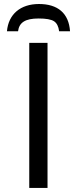

<svg xmlns="http://www.w3.org/2000/svg" viewBox="-20 -925 379 945"><path d="M171.9 -905.3C80.6 -905.3 21.5 -855 14.2 -771H68.8C74.2 -813.5 103 -834 169.9 -834C206.5 -834 231.9 -829.6 246.1 -820.3C259.8 -811 268.1 -794.9 271 -771H324.7C318.8 -860.4 263.7 -905.3 171.9 -905.3ZM213.9 -713.9H124V0H213.9Z"/></svg>

Font: Noto Reveo Sans
Style: Regular
Weight: 400
Designer: Monotype Design team
Foundry: Monotype Imaging Inc.
Version: Version 1.04